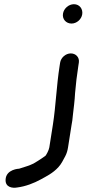

<svg xmlns="http://www.w3.org/2000/svg" viewBox="-20 -736 412 913"><path d="M231.5 -143 214.5 -35C212.2 -20.6 199.6 1.1 196.1 4.9L176.8 18.3C166.7 25.3 154.2 32.8 139.5 41.6C120.2 51.2 98.6 57.5 71.3 66.1C71.3 66.1 8.1 68.1 6.5 119.1C5.3 155 39.4 159.5 60.7 155.7C101.8 150.7 142.4 134.5 173.4 117.4L195.3 105.4C219.7 92 255.9 70 276.1 33L290.2 7C297.1 -5.7 301.2 -20.5 303.5 -35L320.2 -141.4C323 -154.8 325.1 -170.2 326.6 -188.5C330.3 -220.7 335.3 -258.2 337 -293.3C340.4 -334 346 -381.9 352.7 -424L354.9 -438C359 -464 339.8 -482 316.8 -482C292.5 -482 269.7 -462.3 265.9 -438L263.7 -424C248.4 -327.2 245.9 -235 231.5 -143ZM279.5 -671C275.2 -643.9 295.1 -624 320.1 -624C344.4 -624 367.2 -643.7 371 -668C375 -693 358.6 -716 331.6 -716C306.8 -716 283.4 -695.8 279.5 -671Z"/></svg>

Font: Just Breathe
Style: BdObl3
Weight: 400
Foundry: Cannot Into Space Fonts
Version: Version 0.72